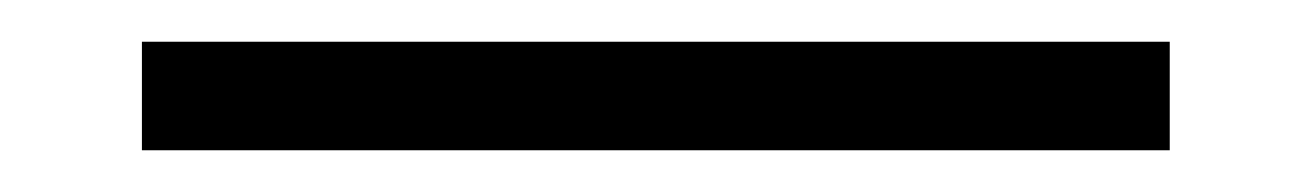

<svg xmlns="http://www.w3.org/2000/svg" viewBox="-20 -20 628 92"><path d="M48 52V0H540.5V52Z"/></svg>

Font: Encode Sans SemiExpanded Light
Style: Regular
Weight: 300
Width: 6
Designer: Multiple Designers
Foundry: Impallari Type
Version: Version 3.002